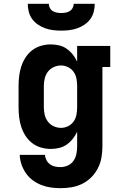

<svg xmlns="http://www.w3.org/2000/svg" viewBox="-20 -770 640 1003"><path d="M296 213Q271 213 245.5 209.5Q220 206 196 196.5Q172 187 151 171.5Q130 156 115.5 135Q101 114 92.5 89.5Q84 65 83 39H215Q216 54 223 67Q230 80 241.5 88.5Q253 97 267.5 100Q282 103 296 103Q316 103 334.5 94.5Q353 86 364 70Q375 54 379 34.5Q383 15 383 -5V-82Q374 -62 360 -44.5Q346 -27 328 -14.5Q310 -2 288.5 3Q267 8 245 8Q219 8 193.5 0.5Q168 -7 147.5 -23Q127 -39 113 -61Q99 -83 91 -107.5Q83 -132 80 -158Q77 -184 77 -210V-320Q77 -346 80 -372Q83 -398 91 -422.5Q99 -447 113 -469Q127 -491 147.5 -507Q168 -523 193.5 -530.5Q219 -538 245 -538Q267 -538 288.5 -533Q310 -528 328 -515.5Q346 -503 360 -485.5Q374 -468 383 -448V-530H556V-420H515V-5Q515 24 510 53Q505 82 491.5 108.5Q478 135 457 156Q436 177 410 190Q384 203 355 208Q326 213 296 213ZM299 -102Q318 -102 336 -111Q354 -120 365 -136Q376 -152 379.5 -171.5Q383 -191 383 -210V-320Q383 -339 379.5 -358.5Q376 -378 365 -394Q354 -410 336 -419Q318 -428 299 -428Q279 -428 260.5 -419.5Q242 -411 230 -395Q218 -379 213.5 -359.5Q209 -340 209 -320V-210Q209 -190 213.5 -170.5Q218 -151 230 -135Q242 -119 260.5 -110.5Q279 -102 299 -102ZM300 -610Q279 -610 258 -612.5Q237 -615 217 -622Q197 -629 179 -641Q161 -653 148.5 -670Q136 -687 130.5 -708Q125 -729 125 -750H235Q235 -739 240.5 -728.5Q246 -718 256 -712Q266 -706 277.5 -704Q289 -702 300 -702Q311 -702 322.5 -704Q334 -706 344 -712Q354 -718 359.5 -728.5Q365 -739 365 -750H475Q475 -729 469.5 -708Q464 -687 451.5 -670Q439 -653 421 -641Q403 -629 383 -622Q363 -615 342 -612.5Q321 -610 300 -610Z"/></svg>

Font: Iosevka Slab XBdEx
Style: Regular
Weight: 800
Width: 7
Monospace: yes
Designer: Belleve Invis
Foundry: Belleve Invis
Version: Version 11.1.0; ttfautohint (v1.8.3)